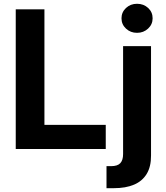

<svg xmlns="http://www.w3.org/2000/svg" viewBox="-20 -776 865 1000"><path d="M62 0V-727.5H211.4V-125.5H530.8V0ZM621.1 -535.6H766.6V33.2Q767.1 91.8 744.1 129.6Q721.2 167.5 678 185.8Q634.8 204.1 573.2 204.1H534.7V89.4H558.6Q592.3 89.4 606.7 73.7Q621.1 58.1 621.1 26.4ZM693.8 -605Q659.7 -605 636.2 -627Q612.8 -648.9 612.8 -680.7Q612.8 -712.4 636.2 -734.4Q659.7 -756.3 693.8 -756.3Q728 -756.3 751.5 -734.6Q774.9 -712.9 774.9 -680.7Q774.9 -648.9 751.2 -627Q727.5 -605 693.8 -605Z"/></svg>

Font: Inter 20pt
Style: Bold
Weight: 700
Version: Version 4.001;git-66647c0bb